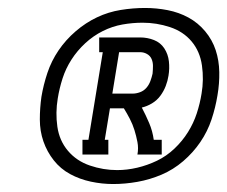

<svg xmlns="http://www.w3.org/2000/svg" viewBox="-20 -916 571 482"><path d="M187 -528V-565H202L238 -785H229V-822H332Q350 -822 366.5 -815.5Q383 -809 392.5 -794.5Q402 -780 404 -762Q406 -744 403 -726Q401 -713 396 -700Q391 -687 382.5 -675.5Q374 -664 361.5 -656.5Q349 -649 336 -646Q346 -627 354.5 -607Q363 -587 366 -565H386V-528H325Q328 -544 325 -559.5Q322 -575 317.5 -589.5Q313 -604 306 -617.5Q299 -631 291 -644H256L243 -565H252V-528ZM313 -681Q322 -681 331.5 -684.5Q341 -688 347.5 -695.5Q354 -703 357.5 -712.5Q361 -722 363 -731Q364 -741 364 -750.5Q364 -760 360.5 -768Q357 -776 349 -780.5Q341 -785 332 -785H279L262 -681ZM264 -454Q236 -454 208 -460Q180 -466 156 -479Q132 -492 115 -513.5Q98 -535 89 -561Q80 -587 80 -616Q80 -645 84 -673Q89 -703 99 -733Q109 -763 127 -789.5Q145 -816 170 -837.5Q195 -859 223.5 -872.5Q252 -886 283 -891Q314 -896 344 -896Q373 -896 401 -890.5Q429 -885 453 -872Q477 -859 495 -837.5Q513 -816 521.5 -790Q530 -764 530.5 -735Q531 -706 526 -677Q521 -646 511 -616Q501 -586 483 -559.5Q465 -533 440 -511.5Q415 -490 385.5 -477.5Q356 -465 325 -459.5Q294 -454 264 -454ZM274 -489Q299 -489 324.5 -495Q350 -501 374 -512.5Q398 -524 418 -543Q438 -562 452 -584.5Q466 -607 474 -631.5Q482 -656 486 -681Q492 -716 487 -751.5Q482 -787 461 -812Q440 -837 406.5 -848Q373 -859 338 -859Q313 -859 287.5 -854.5Q262 -850 238 -838Q214 -826 194 -807.5Q174 -789 159.5 -766.5Q145 -744 137 -719Q129 -694 125 -669Q119 -633 124 -598Q129 -563 150.5 -537.5Q172 -512 205.5 -500.5Q239 -489 274 -489Z"/></svg>

Font: Iosevka Curly Slab LtObl
Style: Regular
Weight: 300
Italic angle: -9°
Monospace: yes
Designer: Belleve Invis
Foundry: Belleve Invis
Version: Version 11.0.0; ttfautohint (v1.8.3)